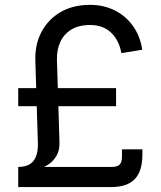

<svg xmlns="http://www.w3.org/2000/svg" viewBox="-20 -757 651 777"><path d="M53.7 -58.6V-81.5Q97.2 -81.5 116 -106.4Q134.8 -131.3 133.3 -178.7L123 -512.7Q121.1 -576.7 147.7 -627.4Q174.3 -678.2 224.6 -707.8Q274.9 -737.3 344.2 -737.3Q399.9 -737.3 444.6 -714.8Q489.3 -692.4 518.3 -651.6Q547.4 -610.8 555.7 -555.7L471.2 -542Q461.9 -594.2 429.4 -625Q397 -655.8 344.7 -655.8Q298.3 -655.8 268.1 -637Q237.8 -618.2 223.6 -586.4Q209.5 -554.7 210.4 -515.1L220.7 -182.1Q221.7 -149.4 209 -127.2Q196.3 -105 175.5 -91.3Q154.8 -77.6 131.3 -70.6Q107.9 -63.5 87.2 -61Q66.4 -58.6 53.7 -58.6ZM53.7 0V-81.5H432.6Q455.1 -81.5 464.4 -91.1Q473.6 -100.6 473.6 -122.6V-152.8H556.2V-129.9Q556.2 -64.9 525.6 -32.5Q495.1 0 429.7 0ZM53.7 -327.1V-400.4H449.7V-327.1Z"/></svg>

Font: Adwaita Sans
Style: Regular
Weight: 400
Designer: Rasmus Andersson
Foundry: rsms
Version: Version 4.001;git-9221beed3